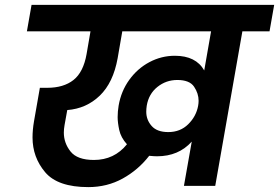

<svg xmlns="http://www.w3.org/2000/svg" viewBox="-20 -760 1141 785"><path d="M1101 -740 1082 -632H971L860 0H732L764 -181Q710 -121 622 -121Q611 -121 590 -123Q545 -65 481.5 -30Q418 5 341 5Q216 5 164.5 -56Q113 -117 113 -198Q113 -229 119 -264L143 -401H173Q240 -401 280.5 -433Q321 -465 334 -539L350 -632H90L109 -740ZM364 -106Q447 -106 499 -170Q474 -198 467.5 -228.5Q461 -259 461 -281Q461 -304 465 -328Q475 -387 508.5 -433.5Q542 -480 591 -506Q640 -532 695 -532Q781 -532 815 -472L843 -632H480L461 -522Q443 -422 388 -369Q333 -316 255 -310L244 -249Q241 -232 241 -218Q241 -175 268.5 -140.5Q296 -106 364 -106ZM668 -220Q717 -220 749.5 -252Q782 -284 790 -327Q792 -338 792 -348Q792 -378 773.5 -405.5Q755 -433 705 -433Q659 -433 623.5 -404.5Q588 -376 580 -328Q578 -315 578 -303Q578 -270 600 -245Q622 -220 668 -220Z"/></svg>

Font: Fz Poppins SemBd
Style: Italic
Weight: 600
Italic angle: -10°
Designer: Ninad Kale (Devanagari), Jonny Pinhorn (Latin)
Foundry: Indian Type Foundry
Version: Vit hóa bi Vntype.Com & FontZin.Com